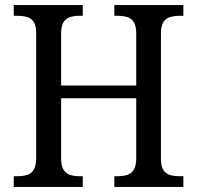

<svg xmlns="http://www.w3.org/2000/svg" viewBox="-20 -734 774 754"><path d="M34 0V-42H50Q70 -42 86.5 -47Q103 -52 112.5 -67.5Q122 -83 122 -113V-604Q122 -634 112 -648.5Q102 -663 85.5 -667.5Q69 -672 48 -672H34V-714H305V-672H292Q272 -672 255.5 -667Q239 -662 229.5 -647Q220 -632 220 -601V-398H515V-601Q515 -632 505.5 -647Q496 -662 479.5 -667Q463 -672 442 -672H429V-714H700V-672H685Q665 -672 648 -667Q631 -662 621.5 -647Q612 -632 612 -601V-109Q612 -80 622 -65.5Q632 -51 648.5 -46.5Q665 -42 685 -42H700V0H429V-42H442Q463 -42 479.5 -47Q496 -52 505.5 -67.5Q515 -83 515 -113V-348H220V-113Q220 -83 229.5 -67.5Q239 -52 255.5 -47Q272 -42 292 -42H305V0Z"/></svg>

Font: Noto Serif SemiCondensed
Style: Regular
Weight: 400
Width: 4
Designer: Monotype Design Team
Foundry: Monotype Imaging Inc.
Version: Version 2.013